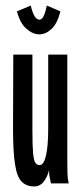

<svg xmlns="http://www.w3.org/2000/svg" viewBox="-20 -662 290 693"><path d="M103 11Q77 11 59.5 -5Q42 -21 34.5 -67Q27 -113 27 -202L28 -465H97V-190Q97 -135 99.5 -108.5Q102 -82 108 -74Q114 -66 123 -66Q138 -66 146 -100.5Q154 -135 154 -199V-465H223V-71Q223 -53 223.5 -35.5Q224 -18 228 0H164Q162 -11 159.5 -21Q157 -31 157 -48Q151 -23 137.5 -6Q124 11 103 11ZM149 -642 198 -621Q187 -577 166 -557.5Q145 -538 122 -538Q99 -538 76 -557.5Q53 -577 41 -621L91 -642Q103 -591 122 -591Q132 -591 138.5 -606Q145 -621 149 -642Z"/></svg>

Font: Inconsolata UltraCondensed Bold
Style: Regular
Weight: 700
Width: 1
Monospace: yes
Designer: Raph Levien, Cyreal, Brenton Simpson
Foundry: Raph Levien, Cyreal, Google
Version: Version 3.001; ttfautohint (v1.8.2.53-6de2)